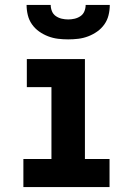

<svg xmlns="http://www.w3.org/2000/svg" viewBox="-20 -760 540 780"><path d="M75 0V-114H189V-406H89V-520H325V-114H425V0ZM257 -600Q236 -600 215.5 -602.5Q195 -605 175.5 -612.5Q156 -620 139 -632Q122 -644 110 -661Q98 -678 93 -698.5Q88 -719 88 -740H186Q186 -727 191 -714.5Q196 -702 207 -694.5Q218 -687 231 -684Q244 -681 257 -681Q270 -681 283 -684Q296 -687 307 -694.5Q318 -702 323 -714.5Q328 -727 328 -740H426Q426 -719 421 -698.5Q416 -678 404 -661Q392 -644 375 -632Q358 -620 338.5 -612.5Q319 -605 298.5 -602.5Q278 -600 257 -600Z"/></svg>

Font: Iosevka SS18 Heavy
Style: Regular
Weight: 900
Monospace: yes
Designer: Belleve Invis
Foundry: Belleve Invis
Version: Version 25.1.1; ttfautohint (v1.8.4)